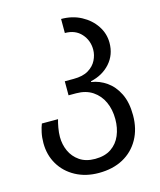

<svg xmlns="http://www.w3.org/2000/svg" viewBox="-118 -630 802 964"><g transform="rotate(-15 283.0 -148.0)"><path d="M276 250Q208 250 155.5 221.5Q103 193 74 144Q45 95 45 33Q45 4 50.5 -21.5Q56 -47 63 -64H147Q142 -48 137.5 -22.5Q133 3 133 25Q133 64 148.5 98.5Q164 133 196 155Q228 177 276 177Q327 177 360 154.5Q393 132 409 94Q425 56 425 10Q425 -40 407 -79.5Q389 -119 354 -142.5Q319 -166 268 -166H229V-239H275Q323 -239 352 -256.5Q381 -274 394.5 -301Q408 -328 408 -356Q408 -404 377 -438.5Q346 -473 292 -473V-546Q350 -546 396 -521.5Q442 -497 469 -456.5Q496 -416 496 -368Q496 -306 457.5 -262.5Q419 -219 356 -205V-201Q398 -195 434.5 -169.5Q471 -144 493.5 -98.5Q516 -53 516 14Q516 85 486 138.5Q456 192 402.5 221Q349 250 276 250Z"/></g></svg>

Font: Go Noto Kurrent-Regular
Style: Regular
Weight: 400
Designer: Monotype Design Team
Foundry: Monotype Imaging Inc.
Version: Version 2.012; ttfautohint (v1.8.4.7-5d5b)